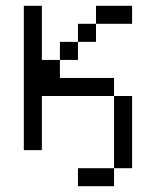

<svg xmlns="http://www.w3.org/2000/svg" viewBox="-20 -520 540 665"><path d="M437.5 -437.5V-500H312.5V-437.5H250V-375H187.5V-312.5H125V-500H62.5Q62.5 -500 62.5 0H125V-187.5H375Q375 -187.5 375 62.5H250V125H375V62.5H437.5Q437.5 62.5 437.5 -187.5H375V-250H187.5V-312.5H250V-375H312.5V-437.5Z"/></svg>

Font: CalcUnifontExMono
Style: Regular
Weight: 500
Version: Version 15.0.06